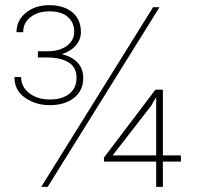

<svg xmlns="http://www.w3.org/2000/svg" viewBox="-20 -725 778 745"><path d="M268 -602Q268 -637 243.5 -659Q219 -681 171 -681Q128 -681 99 -659Q70 -637 70 -600H44Q44 -646 80.5 -675.5Q117 -705 171 -705Q227 -705 260.5 -677.5Q294 -650 294 -600Q294 -572 274.5 -549Q255 -526 220 -515Q260 -505 281.5 -481.5Q303 -458 303 -423Q303 -373 267 -345Q231 -317 173 -317Q119 -317 77.5 -345.5Q36 -374 36 -426H62Q62 -388 93.5 -363.5Q125 -339 173 -339Q222 -339 249.5 -361.5Q277 -384 277 -423Q277 -464 246 -483Q215 -502 162 -502H127V-526H162Q212 -526 240 -547.5Q268 -569 268 -602ZM586 -98H384L383 -113L583 -377H612V-122H682V-98H612V0H586ZM586 -348 566 -314 417 -122H586ZM574 -697H599L165 0H140Z"/></svg>

Font: FreesentationVF
Style: Regular
Weight: 400
Designer: glyphs from Roboto by Christian Robertson / Hangul glyphs from Noto Sans CJK(Source Han Sans) by Jang Soo-young and Kang
Foundry: PT&
Version: Version 2.001;Glyphs 3.3.1 (3343)